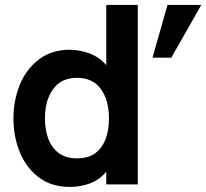

<svg xmlns="http://www.w3.org/2000/svg" viewBox="-20 -726 812 756"><path d="M255 10Q182.5 10 133 -27.5Q83.5 -65 58.2 -126.2Q33 -187.5 33 -260Q33 -330 57.8 -391.8Q82.5 -453.5 134.5 -493Q184.5 -530 253 -530Q294 -530 332.8 -515.5Q371.5 -501 398.5 -469.5V-706.5H522.5V0H398.5V-50Q372 -18 334.5 -4Q297 10 255 10ZM654.5 -499H580.5L639.5 -706.5H772.5ZM283.5 -102.5Q327.5 -102.5 355 -122.8Q382.5 -143 395.8 -178.8Q409 -214.5 409 -260Q409 -331.5 377.2 -375.5Q345.5 -419.5 283.5 -419.5Q221 -419.5 189 -375Q157 -330.5 157 -260Q157 -214.5 170.5 -179Q184 -143.5 211.8 -123Q239.5 -102.5 283.5 -102.5Z"/></svg>

Font: Acari Sans
Style: Bold
Weight: 700
Designer: Alfredo Marco Pradil and Stefan Peev (font) & Cristiano Sobral (main changes)
Foundry: Alfredo Marco Pradil and Stefan Peev (font) & Cristiano Sobral (main changes)
Version: Version 1.063; ttfautohint (v1.8.3)